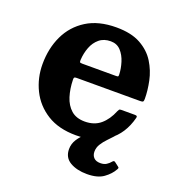

<svg xmlns="http://www.w3.org/2000/svg" viewBox="-129 -640 845 916"><g transform="rotate(20 294.0 -182.0)"><path d="M413 171Q361.5 171 327 150.8Q292.5 130.5 292.5 87.5Q292.5 61 307.2 38Q322 15 345 -4.5Q368 -24 392.8 -40.2Q417.5 -56.5 437.5 -70Q446 -75.5 455.8 -73.2Q465.5 -71 469 -67.5Q478 -59.5 479.5 -54.8Q481 -50 475 -43Q463.5 -30 448.2 -14.5Q433 1 421.8 19Q410.5 37 410.5 57.5Q410.5 76.5 421.8 88.2Q433 100 455.5 100Q474 100 486 92.2Q498 84.5 506 74.5Q513.5 65 520.5 71L540 86Q545 89.5 545 92Q545 94.5 542 100Q527 127.5 496.8 149.2Q466.5 171 413 171ZM35 -250Q35 -330 65.5 -394.5Q96 -459 156.5 -497Q217 -535 307.5 -535Q383 -535 430.8 -508.5Q478.5 -482 504.5 -440Q530.5 -398 540.5 -350.2Q550.5 -302.5 550.5 -260.5Q550.5 -249.5 547.2 -246.5Q544 -243.5 533 -243.5H211Q201.5 -243.5 199 -240.8Q196.5 -238 197 -229Q198 -183.5 210 -145.2Q222 -107 248 -84Q274 -61 317.5 -61Q365.5 -61 397 -87.5Q428.5 -114 447.5 -161Q450 -166.5 452.5 -169.8Q455 -173 463.5 -173H531Q540 -173 542.2 -170.5Q544.5 -168 543 -161.5Q521 -75.5 458.2 -30.2Q395.5 15 300.5 15Q212.5 15 153.5 -22Q94.5 -59 64.8 -119.5Q35 -180 35 -250ZM212.5 -316.5H382Q392 -316.5 394 -318Q396 -319.5 396 -327.5Q395 -357.5 385.2 -389Q375.5 -420.5 355.8 -442Q336 -463.5 304.5 -463.5Q269.5 -463.5 246.8 -444.5Q224 -425.5 212.5 -395.5Q201 -365.5 199 -332Q198.5 -323 200 -319.8Q201.5 -316.5 212.5 -316.5Z"/></g></svg>

Font: Besley*
Style: Bold
Weight: 700
Designer: Owen Earl
Foundry: indestructible type*
Version: Version 2.000; ttfautohint (v1.8.3)